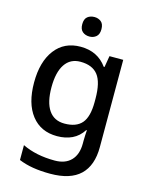

<svg xmlns="http://www.w3.org/2000/svg" viewBox="-141 -832 903 1160"><g transform="rotate(15 310.0 -252.0)"><path d="M269 -549Q376 -549 434 -468H439L451 -539H537V7Q537 122 475.5 181Q414 240 288 240Q229 240 180.5 232Q132 224 91 207V114Q177 156 294 156Q360 156 396 118.5Q432 81 432 13V-5Q432 -18 433 -39Q434 -60 435 -71H431Q404 -29 363 -9.5Q322 10 269 10Q167 10 109.5 -63.5Q52 -137 52 -268Q52 -398 109.5 -473.5Q167 -549 269 -549ZM291 -461Q228 -461 194.5 -411Q161 -361 161 -267Q161 -173 194.5 -124Q228 -75 293 -75Q367 -75 401.5 -115.5Q436 -156 436 -248V-268Q436 -371 401 -416Q366 -461 291 -461ZM303 -744Q327 -744 344.5 -730Q362 -716 362 -683Q362 -651 344.5 -636.5Q327 -622 303 -622Q277 -622 259.5 -636.5Q242 -651 242 -683Q242 -716 259.5 -730Q277 -744 303 -744Z"/></g></svg>

Font: Noto Sans Sinhala UI Medium
Style: Regular
Weight: 500
Designer: Jelle Bosma - Monotype Design Team
Foundry: Monotype Imaging Inc.
Version: Version 2.006; ttfautohint (v1.8.4.7-5d5b)